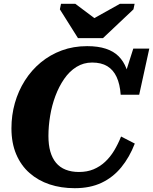

<svg xmlns="http://www.w3.org/2000/svg" viewBox="-20 -970 803 1007"><path d="M389 -770H520L680 -921L686 -950H609L430 -850L511 -848L375 -950H300L294 -921ZM394 -68Q437 -68 470.5 -82Q504 -96 531 -121Q558 -146 578.5 -180Q599 -214 615 -254L687 -217Q659 -145 616 -92.5Q573 -40 513 -11.5Q453 17 372 17Q300 17 240 -3Q180 -23 135 -62.5Q90 -102 65 -161Q40 -220 40 -297Q40 -366 58 -429.5Q76 -493 110.5 -547.5Q145 -602 194 -642.5Q243 -683 304 -705.5Q365 -728 437 -728Q494 -728 535 -714.5Q576 -701 602 -675Q628 -649 642.5 -611.5Q657 -574 661 -524L623 -539L679 -715H763L710 -473H613Q609 -529 591.5 -566.5Q574 -604 542.5 -623Q511 -642 463 -642Q418 -642 381 -619Q344 -596 316.5 -556Q289 -516 270.5 -466.5Q252 -417 243 -362.5Q234 -308 234 -257Q234 -210 244 -175Q254 -140 274 -116Q294 -92 324.5 -80Q355 -68 394 -68Z"/></svg>

Font: Roboto Serif
Style: Bold Italic
Weight: 700
Italic angle: -10°
Designer: Greg Gazdowicz
Foundry: Commercial Type
Version: Version 1.008